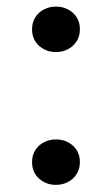

<svg xmlns="http://www.w3.org/2000/svg" viewBox="-20 -530 330 566"><path d="M145 -376.5Q116 -376.5 95.2 -395Q74.5 -413.5 74.5 -443.5Q74.5 -463.5 83.8 -478.5Q93 -493.5 109.2 -502Q125.5 -510.5 145 -510.5Q174.5 -510.5 195 -492Q215.5 -473.5 215.5 -443.5Q215.5 -423.5 206 -408.5Q196.5 -393.5 180.5 -385Q164.5 -376.5 145 -376.5ZM145 15Q116 15 95.2 -3.5Q74.5 -22 74.5 -52Q74.5 -72 83.8 -87Q93 -102 109.2 -110.5Q125.5 -119 145 -119Q174.5 -119 195 -100.5Q215.5 -82 215.5 -52Q215.5 -32 206 -17Q196.5 -2 180.5 6.5Q164.5 15 145 15Z"/></svg>

Font: Geologica Roman Light
Style: Regular
Weight: 300
Designer: Sindre Bremnes, Frode Helland
Foundry: Monokrom Skriftforlag AS
Version: Version 1.010;gftools[0.9.28]